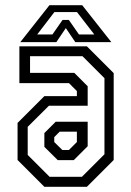

<svg xmlns="http://www.w3.org/2000/svg" viewBox="-20 -718 504 738"><path d="M150.5 0 47.5 -103V-245.5L150.5 -348.5H275.5V-368L245 -398.5H54.5V-540H314L417 -437V-103L314 0ZM170.5 -38.5H295L381.5 -125V-417.5L297 -502H95.5V-438H265.5L317 -386.5V-311.5H168L86.5 -230.5V-122.5ZM202 -102.5 150.5 -153.5V-206.5L194 -250H317V-156L263.5 -102.5ZM219.5 -141.5H245L275.5 -172V-212H209.5L188.5 -191V-172ZM170 -698H296L408 -556H269.5L233 -610L196.5 -556H58ZM189 -671.5 123 -585.5H181.5L220.5 -641.5H244.5L283.5 -585.5H342.5L276 -671.5Z"/></svg>

Font: Tourney Condensed
Style: Regular
Weight: 400
Width: 3
Designer: Tyler Finck
Foundry: Etcetera Type Co
Version: Version 1.010; ttfautohint (v1.8.3)